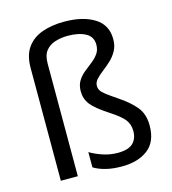

<svg xmlns="http://www.w3.org/2000/svg" viewBox="-114 -858 859 961"><g transform="rotate(-15 315.5 -377.5)"><path d="M522 -617Q522 -583 508 -557.5Q494 -532 473 -512.5Q452 -493 431 -477Q410 -461 396 -445.5Q382 -430 382 -412Q382 -399 388.5 -388Q395 -377 414 -362.5Q433 -348 470 -323Q524 -287 555 -249.5Q586 -212 586 -153Q586 -68 534.5 -29Q483 10 400 10Q353 10 317 1Q281 -8 255 -24V-103Q281 -87 319 -74Q357 -61 397 -61Q452 -61 476 -84Q500 -107 500 -147Q500 -183 479.5 -208Q459 -233 406 -267Q343 -308 320 -337.5Q297 -367 297 -407Q297 -438 310.5 -460Q324 -482 344.5 -498.5Q365 -515 385.5 -531Q406 -547 419.5 -566Q433 -585 433 -612Q433 -654 397.5 -673Q362 -692 306 -692Q271 -692 240.5 -682.5Q210 -673 191.5 -650Q173 -627 173 -584V0H85V-584Q85 -651 114 -690.5Q143 -730 193 -747.5Q243 -765 306 -765Q403 -765 462.5 -728Q522 -691 522 -617Z"/></g></svg>

Font: Noto Sans Linear A
Style: Regular
Weight: 400
Designer: Monotype Design Team
Foundry: Monotype Imaging Inc.
Version: Version 2.002; ttfautohint (v1.8.4.7-5d5b)